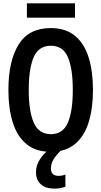

<svg xmlns="http://www.w3.org/2000/svg" viewBox="-20 -893 603 1142"><path d="M281 10Q193 10 137.5 -36Q82 -82 56 -164.5Q30 -247 30 -358Q30 -530 90.5 -628Q151 -726 282 -726Q370 -726 425.5 -680.5Q481 -635 507 -552Q533 -469 533 -358Q533 -247 507 -164.5Q481 -82 425.5 -36Q370 10 281 10ZM283 -95Q354 -95 383.5 -163Q413 -231 413 -358Q413 -486 383.5 -553.5Q354 -621 283 -621Q210 -621 180.5 -553Q151 -485 151 -358Q151 -231 181 -163Q211 -95 283 -95ZM305 229Q250 229 222 202.5Q194 176 194 131Q194 89 219.5 51.5Q245 14 286 -16L344 0Q311 33 297 57.5Q283 82 283 109Q283 153 329 153Q351 153 369 145V218Q356 222 340.5 225.5Q325 229 305 229ZM140 -788V-873H426V-788Z"/></svg>

Font: Noto Sans Mono SemiCondensed SemiBold
Style: Regular
Weight: 600
Width: 4
Designer: Monotype Design Team
Foundry: Monotype Imaging Inc.
Version: Version 2.014; ttfautohint (v1.8.4.7-5d5b)